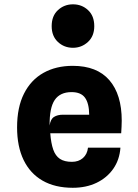

<svg xmlns="http://www.w3.org/2000/svg" viewBox="-20 -861 640 888"><path d="M316.5 7.5Q234.5 7.5 177 -25.5Q119.5 -58.5 89.2 -121Q59 -183.5 59 -272Q59 -364.5 91 -428Q123 -491.5 181 -524Q239 -556.5 316.5 -556.5Q428.5 -556.5 485.8 -490.2Q543 -424 543 -303Q543 -289.5 542.2 -275Q541.5 -260.5 540.5 -244.5H212.5Q216 -198.5 226.2 -169.2Q236.5 -140 257.2 -126.2Q278 -112.5 312.5 -112.5Q343.5 -112.5 363.5 -130Q383.5 -147.5 387 -178H537Q533 -122 503.8 -80.2Q474.5 -38.5 426.5 -15.5Q378.5 7.5 316.5 7.5ZM209.5 -280.5Q213.5 -310 229.8 -320.2Q246 -330.5 271.5 -330.5H392.5Q392 -383 373.2 -409Q354.5 -435 311 -435Q258 -435 233.2 -398.8Q208.5 -362.5 209.5 -280.5ZM317.5 -640Q276.5 -640 247.8 -667Q219 -694 219 -740Q219 -787.5 248 -814.2Q277 -841 317.5 -841Q358.5 -841 387.2 -814.2Q416 -787.5 416 -740Q416 -694 386.8 -667Q357.5 -640 317.5 -640Z"/></svg>

Font: Spline Sans Mono
Style: Bold
Weight: 700
Designer: Eben Sorkin, Mirko Velimirovic
Foundry: Sorkin Type
Version: Version 1.004